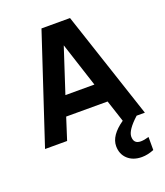

<svg xmlns="http://www.w3.org/2000/svg" viewBox="-163 -785 973 1133"><g transform="rotate(-20 323.5 -218.0)"><path d="M636.2 0H497.1L452.1 -137.2H191.9L147.9 0H9.3L232.9 -675.8H412.1ZM413.1 -257.8 322.3 -537.1 231 -257.8ZM531.2 240.2Q476.1 240.2 442.6 209.2Q409.2 178.2 409.2 127.9Q409.2 61 497.1 0H584.5Q512.2 65.4 512.2 106Q512.2 150.9 556.2 150.9Q578.1 150.9 607.4 142.1V224.1Q567.4 240.2 531.2 240.2Z"/></g></svg>

Font: Cadman
Style: Bold
Weight: 700
Designer: Paul James MIller
Foundry: High-Logic / Made with FontCreator
Version: Version 2.114;March 28, 2021;FontCreator 13.0.0.2683 64-bit